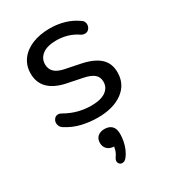

<svg xmlns="http://www.w3.org/2000/svg" viewBox="-185 -593 854 956"><g transform="rotate(-30 241.5 -115.0)"><path d="M241 9Q196 9 150.5 -1.5Q105 -12 65 -38Q54 -45 49.5 -55.5Q45 -66 46.5 -76.5Q48 -87 55 -95Q62 -103 72.5 -104.5Q83 -106 95 -99Q134 -77 170.5 -68Q207 -59 243 -59Q298 -59 326 -79Q354 -99 354 -132Q354 -160 335.5 -175.5Q317 -191 278 -199L185 -218Q123 -232 91.5 -264.5Q60 -297 60 -348Q60 -393 84.5 -426.5Q109 -460 153 -478Q197 -496 254 -496Q298 -496 337.5 -484.5Q377 -473 409 -450Q421 -443 424.5 -432.5Q428 -422 425.5 -411.5Q423 -401 416 -394Q409 -387 398 -385.5Q387 -384 374 -391Q345 -411 314.5 -419.5Q284 -428 254 -428Q200 -428 172.5 -407Q145 -386 145 -352Q145 -326 161.5 -309Q178 -292 214 -284L307 -265Q372 -251 405 -220.5Q438 -190 438 -138Q438 -70 384.5 -30.5Q331 9 241 9ZM258 252Q249 263 238.5 265Q228 267 220.5 261.5Q213 256 211.5 246Q210 236 219 223Q230 208 235 190Q240 172 240 158L243 174Q216 174 201 160Q186 146 186 123Q186 100 200.5 87Q215 74 240 74Q266 74 281 88.5Q296 103 296 134Q296 153 292 174.5Q288 196 279.5 216Q271 236 258 252Z"/></g></svg>

Font: Nunito ExtraLight Medium
Style: Regular
Weight: 500
Version: Version 3.602